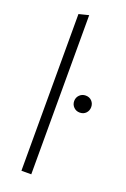

<svg xmlns="http://www.w3.org/2000/svg" viewBox="-140 -758 531 806"><g transform="rotate(20 126.0 -355.5)"><path d="M68 0V-700L112 -711V0ZM214 -313Q198 -313 187 -324Q176 -335 176 -351Q176 -367 187 -378Q198 -389 214 -389Q231 -389 241.5 -378Q252 -367 252 -351Q252 -335 241.5 -324Q231 -313 214 -313Z"/></g></svg>

Font: Red Hat Display
Style: Regular
Weight: 300
Designer: Pentagram, MCKL
Foundry: Pentagram, MCKL
Version: Version 1.023